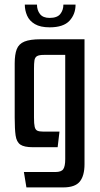

<svg xmlns="http://www.w3.org/2000/svg" viewBox="-20 -641 436 836"><path d="M95 175 84 108H221Q247 108 255.5 95.5Q264 83 264 52V-402H172Q150 -402 141 -396.5Q132 -391 130 -378Q128 -365 128 -342V-129Q128 -102 131 -89Q134 -76 142.5 -72Q151 -68 168 -68H239L231 0H123Q85 0 68.5 -11.5Q52 -23 48 -51Q44 -79 44 -129V-365Q44 -404 53 -427Q62 -450 86.5 -460Q111 -470 156 -470H348V74Q348 124 327.5 149.5Q307 175 255 175ZM196 -522Q156 -522 132 -536Q108 -550 98 -573Q88 -596 88 -621H141Q141 -597 154 -580Q167 -563 196 -563Q229 -563 242.5 -580Q256 -597 256 -621H309Q309 -579 282.5 -550.5Q256 -522 196 -522Z"/></svg>

Font: Smooch Sans Thin SemiBold
Style: Regular
Weight: 600
Version: Version 1.010